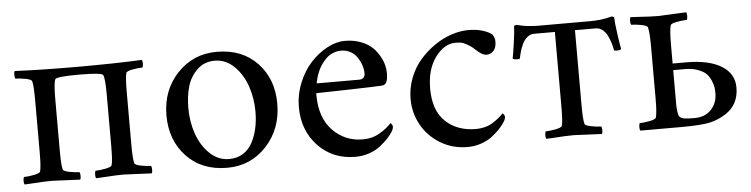

<svg xmlns="http://www.w3.org/2000/svg" viewBox="-36 -585 2875 735"><g transform="rotate(-5 1401.5 -217.5)"><path d="M34.2 2.9Q30.8 -1 31 -11.5Q31.2 -22 34.2 -25.9Q48.8 -25.9 72 -30.3Q95.2 -34.7 97.2 -42Q102.1 -58.1 102.1 -116.2V-314Q102.1 -372.1 97.2 -388.2Q95.2 -395.5 72.3 -399.7Q49.3 -403.8 34.2 -403.8Q31.2 -407.7 31 -418.5Q30.8 -429.2 34.2 -433.1Q136.7 -428.2 276.9 -428.2Q419.4 -428.2 522 -433.1Q525.4 -429.2 525.1 -418.5Q524.9 -407.7 522 -403.8Q506.8 -403.8 483.9 -399.7Q460.9 -395.5 459 -388.2Q454.1 -372.1 454.1 -314V-116.2Q454.1 -58.1 459 -42Q460.9 -34.7 484.1 -30.3Q507.3 -25.9 522 -25.9Q524.9 -22 525.1 -11.5Q525.4 -1 522 2.9Q419.4 -2 415 -2Q397.5 -2 381.3 -1.2Q365.2 -0.5 344.2 1Q323.2 2.4 309.1 2.9Q305.7 -1 305.9 -11.5Q306.2 -22 309.1 -25.9Q323.7 -25.9 346.9 -30.3Q370.1 -34.7 372.1 -42Q377 -58.1 377 -116.2V-314Q377 -375 370.1 -388.2Q364.7 -397.9 277.8 -397.9Q190.4 -397.9 186 -388.2Q179.2 -373 179.2 -314V-116.2Q179.2 -58.1 184.1 -42Q186 -34.7 209.2 -30.3Q232.4 -25.9 247.1 -25.9Q250 -22 250.2 -11.5Q250.5 -1 247.1 2.9Q144.5 -2 140.1 -2Q122.6 -2 106.4 -1.2Q90.3 -0.5 69.3 1Q48.3 2.4 34.2 2.9Z M597.7 -212.9Q597.7 -309.6 658.7 -374.3Q719.7 -439 810.5 -439Q907.7 -439 966.1 -377.7Q1024.4 -316.4 1024.4 -221.2Q1024.4 -124.5 963.9 -58.8Q903.3 6.8 812.5 6.8Q715.3 6.8 656.5 -55.2Q597.7 -117.2 597.7 -212.9ZM683.6 -232.9Q683.6 -182.6 699.2 -136.2Q714.8 -89.8 747.3 -57.9Q779.8 -25.9 822.8 -25.9Q853.5 -25.9 876.5 -40.5Q899.4 -55.2 912.6 -80.3Q925.8 -105.5 932.1 -135.3Q938.5 -165 938.5 -198.2Q938.5 -248.5 922.9 -295.2Q907.2 -341.8 874.8 -373.8Q842.3 -405.8 799.8 -405.8Q759.3 -405.8 732.2 -379.6Q705.1 -353.5 694.3 -316.2Q683.6 -278.8 683.6 -232.9Z M1105.5 -200.2Q1105.5 -248.5 1123.8 -293.5Q1142.1 -338.4 1170.9 -369.6Q1199.7 -400.9 1234.6 -419.4Q1269.5 -438 1302.2 -438Q1336.4 -438 1363.8 -427.5Q1391.1 -417 1407.2 -401.6Q1423.3 -386.2 1434.1 -366.9Q1444.8 -347.7 1448.7 -331.5Q1452.6 -315.4 1452.6 -301.8Q1452.6 -278.8 1447.3 -267.1Q1441.9 -255.4 1428.2 -254.9Q1408.2 -253.4 1298.8 -250.7Q1189.5 -248 1176.3 -248V-241.2Q1176.3 -153.3 1223.4 -104.7Q1270.5 -56.2 1339.4 -56.2Q1375.5 -56.2 1404.5 -73.5Q1433.6 -90.8 1449.2 -108.9Q1449.7 -108.9 1451.7 -107.2Q1453.6 -105.5 1455.6 -102.1Q1457.5 -98.6 1457.5 -95.2Q1457.5 -86.9 1451.7 -77.1Q1443.8 -64.5 1431.9 -51.5Q1419.9 -38.6 1401.9 -24.2Q1383.8 -9.8 1358.4 -1Q1333 7.8 1305.7 7.8Q1217.8 7.8 1161.6 -51.5Q1105.5 -110.8 1105.5 -200.2ZM1181.6 -285.2H1344.2Q1367.2 -285.2 1367.2 -308.1Q1367.2 -317.4 1364.7 -328.9Q1362.3 -340.3 1356 -353.5Q1349.6 -366.7 1340.8 -377.2Q1332 -387.7 1317.6 -394.8Q1303.2 -401.9 1285.6 -401.9Q1268.6 -401.9 1253.4 -395.5Q1238.3 -389.2 1227.8 -378.7Q1217.3 -368.2 1208.7 -356Q1200.2 -343.8 1195.1 -331.3Q1189.9 -318.8 1186.8 -308.3Q1183.6 -297.9 1182.4 -291.5Q1181.2 -285.2 1181.6 -285.2Z M1534.2 -193.8Q1534.2 -235.8 1549.3 -274.9Q1564.5 -314 1589.8 -343Q1615.2 -372.1 1646.7 -393.8Q1678.2 -415.5 1712.2 -426.8Q1746.1 -438 1777.3 -438Q1831.5 -438 1867.2 -414.1Q1870.1 -411.1 1873.5 -402.1Q1877 -393.1 1877 -386.2Q1877 -361.3 1865.7 -349.6Q1854.5 -337.9 1839.4 -337.9Q1829.6 -337.9 1819.3 -344.2Q1809.1 -350.6 1797.9 -361.1Q1786.6 -371.6 1781.2 -375Q1764.6 -386.2 1753.7 -390.1Q1742.7 -394 1724.1 -394Q1681.2 -394 1646.7 -347.9Q1612.3 -301.8 1612.3 -227.1Q1612.3 -143.1 1657.2 -100.6Q1702.1 -58.1 1773.9 -58.1Q1810.1 -58.1 1837.2 -74.5Q1864.3 -90.8 1879.9 -108.9Q1880.4 -108.9 1882.3 -107.2Q1884.3 -105.5 1886.2 -102.1Q1888.2 -98.6 1888.2 -95.2Q1888.2 -86.9 1882.3 -77.1Q1874.5 -64.5 1862.5 -51.5Q1850.6 -38.6 1832.5 -24.2Q1814.5 -9.8 1789.1 -1Q1763.7 7.8 1736.3 7.8Q1677.7 7.8 1630.9 -21Q1584 -49.8 1559.1 -95.7Q1534.2 -141.6 1534.2 -193.8Z M1937 -314.9Q1939.9 -327.1 1946.5 -373.5Q1953.1 -419.9 1953.1 -436Q1953.1 -439.5 1957.8 -440.9Q1962.4 -442.4 1966.8 -440.9Q2001 -431.2 2047.9 -431.2H2243.2Q2289.6 -431.2 2323.7 -440.9Q2328.1 -442.4 2333 -440.9Q2337.9 -439.5 2337.9 -436Q2337.9 -419.9 2344.5 -373.5Q2351.1 -327.1 2354 -314.9Q2350.6 -310.1 2335.9 -310.1Q2327.1 -310.1 2326.2 -313Q2324.2 -324.7 2320.6 -337.6Q2316.9 -350.6 2309.8 -366.2Q2302.7 -381.8 2290.8 -391.8Q2278.8 -401.9 2264.2 -401.9H2184.1V-116.2Q2184.1 -58.1 2189 -42Q2190.9 -34.7 2214.1 -30.3Q2237.3 -25.9 2252 -25.9Q2254.9 -22 2255.1 -11.5Q2255.4 -1 2252 2.9Q2149.4 -2 2145 -2Q2127.4 -2 2111.3 -1.2Q2095.2 -0.5 2074.2 1Q2053.2 2.4 2039.1 2.9Q2035.6 -1 2035.9 -11.5Q2036.1 -22 2039.1 -25.9Q2053.7 -25.9 2076.9 -30.3Q2100.1 -34.7 2102.1 -42Q2106.9 -58.1 2106.9 -116.2V-401.9H2026.9Q2012.2 -401.9 2000.2 -391.8Q1988.3 -381.8 1981.2 -366.2Q1974.1 -350.6 1970.5 -337.6Q1966.8 -324.7 1964.8 -313Q1963.9 -310.1 1955.1 -310.1Q1940.4 -310.1 1937 -314.9Z M2400.4 2.9Q2397 -1 2397.2 -11.5Q2397.5 -22 2400.4 -25.9Q2415 -25.9 2438.2 -30.3Q2461.4 -34.7 2463.4 -42Q2468.8 -59.6 2468.8 -116.2V-314Q2468.8 -370.6 2463.4 -388.2Q2461.4 -395.5 2438.5 -399.7Q2415.5 -403.8 2400.4 -403.8Q2397.5 -407.7 2397.2 -418.5Q2397 -429.2 2400.4 -433.1Q2414.6 -432.6 2435.5 -431.2Q2456.5 -429.7 2472.7 -429Q2488.8 -428.2 2506.3 -428.2Q2511.2 -428.2 2613.8 -433.1Q2617.2 -429.2 2616.9 -418.5Q2616.7 -407.7 2613.8 -403.8Q2598.6 -403.8 2575.7 -399.7Q2552.7 -395.5 2550.8 -388.2Q2545.4 -370.6 2545.4 -314V-242.2H2597.7Q2684.6 -242.2 2732.7 -212.6Q2780.8 -183.1 2780.8 -129.9Q2780.8 -64.9 2731.4 -32.2Q2701.7 -12.2 2667.5 -4.6Q2633.3 2.9 2556.6 2.9ZM2545.4 -83Q2545.4 -73.2 2547.4 -57.4Q2549.3 -41.5 2552.7 -38.1Q2560.5 -30.3 2573 -28.6Q2585.4 -26.9 2610.4 -26.9Q2651.4 -26.9 2675 -52Q2698.7 -77.1 2698.7 -115.2Q2698.7 -126 2697.5 -136Q2696.3 -146 2689.9 -161.9Q2683.6 -177.7 2673.1 -189Q2662.6 -200.2 2641.1 -208.5Q2619.6 -216.8 2590.8 -216.8H2545.4Z"/></g></svg>

Font: Crimson
Style: Roman
Weight: 400
Version: Version 0.8